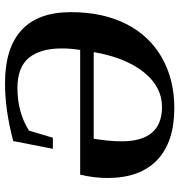

<svg xmlns="http://www.w3.org/2000/svg" viewBox="5 -707 712 762"><g transform="rotate(-90 361.0 -326.0)"><path d="M392.6 -612.8Q295.9 -612.8 223.6 -566.9L195.3 -472.2H151.4L182.1 -629.4Q304.2 -662.1 412.1 -662.1Q551.3 -662.1 622.6 -596.4Q693.8 -530.8 693.8 -400.4Q693.8 -274.4 647 -181.6Q600.1 -88.9 513.4 -39.6Q426.8 9.8 313.5 9.8Q178.7 9.8 107.2 -58.1Q35.6 -126 35.6 -255.4Q35.6 -307.6 48.8 -363.8H543.9Q549.8 -403.3 549.8 -437Q549.8 -522 512.5 -567.4Q475.1 -612.8 392.6 -612.8ZM317.4 -39.1Q397.5 -39.1 455.3 -111.1Q513.2 -183.1 535.2 -310.1H191.4Q181.2 -248.5 181.2 -199.2Q181.2 -39.1 317.4 -39.1Z"/></g></svg>

Font: Tinos
Style: Bold Italic
Weight: 700
Italic angle: -16.333°
Designer: Steve Matteson
Foundry: Monotype Imaging Inc.
Version: Version 1.23